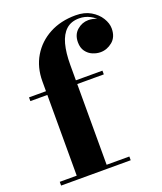

<svg xmlns="http://www.w3.org/2000/svg" viewBox="-140 -850 792 941"><g transform="rotate(-20 256.0 -380.0)"><path d="M103.5 0V-511.5Q103.5 -584.5 137 -640.5Q170.5 -696.5 229.5 -728.2Q288.5 -760 366.5 -760Q412.5 -760 444.8 -741Q477 -722 494.2 -694Q511.5 -666 511.5 -639Q511.5 -594.5 483.2 -571.2Q455 -548 421 -548Q401 -548 380.5 -556.5Q360 -565 346.2 -583.8Q332.5 -602.5 332.5 -631.5Q332.5 -671.5 358.5 -694Q384.5 -716.5 417 -716.5Q440 -716.5 461.2 -707.2Q482.5 -698 496.5 -680.5Q510.5 -663 510.5 -639H491.5Q491.5 -667 475.8 -689.8Q460 -712.5 434 -726.2Q408 -740 377.5 -740Q335.5 -740 309.5 -716.2Q283.5 -692.5 271.5 -648Q259.5 -603.5 259.5 -540V0ZM15 0V-19.5H378V0ZM15 -440.5V-460H398V-440.5Z"/></g></svg>

Font: Bodoni Moda 11pt ExtraBold
Style: Regular
Weight: 800
Designer: Owen Earl
Foundry: indestructible type
Version: Version 2.004